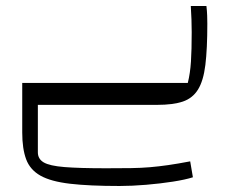

<svg xmlns="http://www.w3.org/2000/svg" viewBox="-20 -349 801 639"><path d="M54 0V-73H605Q613 -105 615.5 -144Q618 -183 618 -242Q618 -283 615 -329H667Q669 -312 669.5 -297Q670 -282 670 -270Q670 -186 663.5 -133Q657 -80 639 -51Q621 -22 588.5 -11Q556 0 503 0ZM378 270Q277 270 213 262.5Q149 255 114.5 235.5Q80 216 67 181Q54 146 54 92V0H106V158Q106 180 125.5 191.5Q145 203 194.5 207Q244 211 333 211Q381 211 415.5 210.5Q450 210 479 207.5Q508 205 539.5 200.5Q571 196 613 188L622 241Q597 249 555.5 255.5Q514 262 466.5 266Q419 270 378 270Z"/></svg>

Font: Changa ExtraLight
Style: Regular
Weight: 250
Designer: Eduardo Rodriguez Tunni
Foundry: Eduardo Rodriguez Tunni
Version: Version 3.002; ttfautohint (v1.8.2)